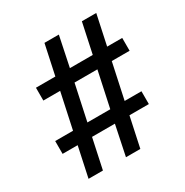

<svg xmlns="http://www.w3.org/2000/svg" viewBox="-162 -847 924 960"><g transform="rotate(-30 300.0 -367.5)"><path d="M76 -18 113 -191H26V-265H129L173 -470H76V-544H188L225 -717H308L272 -544H404L441 -717H524L487 -544H574V-470H471L427 -265H524V-191H412L375 -18H292L328 -191H196L159 -18ZM212 -265H344L388 -470H256Z"/></g></svg>

Font: Monocode
Style: Regular
Weight: 400
Designer: Belleve Invis
Foundry: Belleve Invis
Version: Version 16.1.0; ttfautohint (v1.8.4)